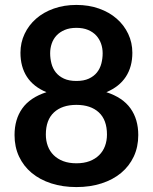

<svg xmlns="http://www.w3.org/2000/svg" viewBox="-20 -751 620 779"><path d="M290 8Q234 8 187.8 -7Q141.5 -22 108.5 -49.5Q75.5 -77 57.2 -116Q39 -155 39 -203Q39 -267 70.5 -311.2Q102 -355.5 168.5 -377Q115.5 -399 89.2 -439.5Q63 -480 63 -537Q63 -578 79.8 -613.5Q96.5 -649 126.5 -675.2Q156.5 -701.5 198.2 -716.2Q240 -731 290 -731Q340 -731 381.8 -716.2Q423.5 -701.5 453.5 -675.2Q483.5 -649 500.2 -613.5Q517 -578 517 -537Q517 -480 490.5 -439.5Q464 -399 411.5 -377Q478 -355.5 509.5 -311.2Q541 -267 541 -203Q541 -155 522.8 -116Q504.5 -77 471.5 -49.5Q438.5 -22 392.2 -7Q346 8 290 8ZM290 -88.5Q320.5 -88.5 343.5 -97.2Q366.5 -106 382.2 -121.5Q398 -137 406 -158.5Q414 -180 414 -205Q414 -264.5 381 -295Q348 -325.5 290 -325.5Q232 -325.5 199 -295Q166 -264.5 166 -205Q166 -180 174 -158.5Q182 -137 197.8 -121.5Q213.5 -106 236.5 -97.2Q259.5 -88.5 290 -88.5ZM290 -422.5Q320 -422.5 340.5 -432Q361 -441.5 373.5 -457.2Q386 -473 391.2 -493.2Q396.5 -513.5 396.5 -535Q396.5 -555.5 390 -574Q383.5 -592.5 370.5 -606.8Q357.5 -621 337.5 -629.5Q317.5 -638 290 -638Q262.5 -638 242.5 -629.5Q222.5 -621 209.2 -606.8Q196 -592.5 189.8 -574Q183.5 -555.5 183.5 -535Q183.5 -513.5 188.8 -493.2Q194 -473 206.5 -457.2Q219 -441.5 239.5 -432Q260 -422.5 290 -422.5Z"/></svg>

Font: LatoHex
Style: Bold
Weight: 700
Designer: Lukasz Dziedzic
Foundry: tyPoland Lukasz Dziedzic
Version: Version 1.104; Western+Polish opensource